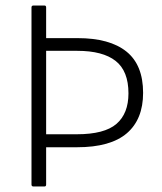

<svg xmlns="http://www.w3.org/2000/svg" viewBox="-20 -675 587 695"><path d="M101 0Q94 0 94 -7V-648Q94 -655 101 -655H141Q147 -655 147 -648V-537H261Q377 -537 437.5 -488.5Q498 -440 498 -339Q498 -243 439 -192.5Q380 -142 259 -142H147V-7Q147 0 141 0ZM147 -189H258Q358 -189 401.5 -226.5Q445 -264 445 -337Q445 -418 398.5 -454.5Q352 -491 260 -491H147Z"/></svg>

Font: Sofia Sans Light
Style: Regular
Weight: 300
Designer: Botio Nikoltchev, Ani Petrova
Foundry: lettersoup
Version: Version 4.100; ttfautohint (v1.8.3)